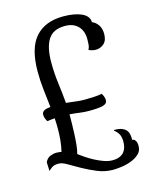

<svg xmlns="http://www.w3.org/2000/svg" viewBox="-132 -905 874 1089"><g transform="rotate(-15 304.5 -360.0)"><path d="M405 44Q431 44 448 36.5Q465 29 474.5 17Q484 5 488 -10.5Q492 -26 492 -43Q492 -69 483.5 -85.5Q475 -102 457 -116V-120Q486 -120 503 -113.5Q520 -107 529 -96Q538 -85 540.5 -70.5Q543 -56 543 -39Q555 -39 562 -27.5Q569 -16 569 4Q569 32 549.5 50Q530 68 502.5 78.5Q475 89 445 93Q415 97 395 97Q348 97 304.5 79Q261 61 223 40Q185 19 155 1Q125 -17 105 -17Q91 -17 81.5 -14.5Q72 -12 65.5 -8Q59 -4 54 1Q49 6 44 10L42 -42Q53 -65 72 -72.5Q91 -80 108 -80Q120 -80 138 -77Q146 -111 149 -144Q152 -177 152 -209Q152 -225 151.5 -240.5Q151 -256 150 -271Q139 -270 127.5 -269Q116 -268 106 -266Q101 -272 96.5 -284Q92 -296 92 -307Q92 -321 103.5 -329Q115 -337 143 -339Q137 -393 131 -445Q125 -497 125 -551Q125 -689 182 -753Q239 -817 346 -817Q377 -817 404 -812.5Q431 -808 451.5 -799Q472 -790 483.5 -776Q495 -762 495 -743Q516 -735 530.5 -714Q545 -693 545 -661Q545 -622 524 -604Q503 -586 477 -586Q466 -586 454 -589Q442 -592 435 -597Q443 -609 444 -629Q445 -649 445 -661Q445 -675 440.5 -692.5Q436 -710 424.5 -725.5Q413 -741 392.5 -751.5Q372 -762 340 -762Q272 -762 242.5 -716.5Q213 -671 213 -581Q213 -518 221 -458.5Q229 -399 234 -339Q264 -336 290 -332.5Q316 -329 342 -329Q369 -329 395 -330.5Q421 -332 443 -336Q448 -330 452.5 -318.5Q457 -307 457 -296Q457 -275 431.5 -268Q406 -261 351 -261Q321 -261 293.5 -265Q266 -269 237 -271Q237 -247 236.5 -216Q236 -185 234.5 -153Q233 -121 230 -92Q227 -63 221 -42Q234 -32 256 -17Q278 -2 303.5 11.5Q329 25 355.5 34.5Q382 44 405 44Z"/></g></svg>

Font: Milonga
Style: Regular
Weight: 400
Designer: Pablo Impallari, Brenda Gallo, Rodrigo Fuenzalida
Foundry: Pablo Impallari, Brenda Gallo, Rodrigo Fuenzalida
Version: Version 1.000; ttfautohint (v0.93) -l 8 -r 50 -G 200 -x 14 -